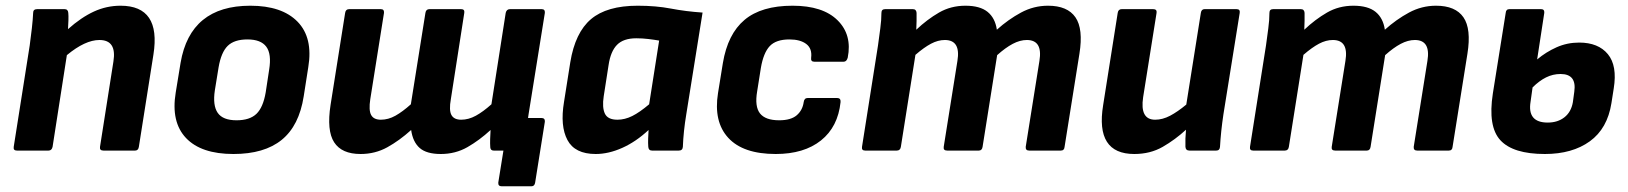

<svg xmlns="http://www.w3.org/2000/svg" viewBox="-20 -527 5699 672"><path d="M39 0Q26 0 28 -13L84 -368Q88 -397 91.5 -428Q95 -459 96 -482Q96 -495 110 -495H206Q218 -495 219 -482Q220 -472 219.5 -456Q219 -440 218 -425Q264 -466 308.5 -486.5Q353 -507 402 -507Q544 -507 517 -336L466 -13Q464 0 453 0H342Q328 0 330 -13L377 -312Q389 -387 328 -387Q278 -387 214 -334L164 -13Q161 0 150 0Z M797 12Q684 12 631 -44Q578 -100 595 -203L612 -307Q646 -507 856 -507Q967 -507 1021.5 -451Q1076 -395 1059 -292L1043 -190Q1027 -87 966 -37.5Q905 12 797 12ZM808 -106Q854 -106 877.5 -128.5Q901 -151 910 -204L922 -283Q931 -338 912 -363.5Q893 -389 846 -389Q800 -389 777 -366.5Q754 -344 745 -291L732 -211Q724 -158 742 -132Q760 -106 808 -106Z M1242 12Q1176 12 1149.5 -29Q1123 -70 1137 -160L1188 -482Q1190 -495 1202 -495H1313Q1325 -495 1324 -482L1276 -180Q1270 -141 1279 -124.5Q1288 -108 1313 -108Q1339 -108 1364 -122Q1389 -136 1418 -162L1469 -482Q1471 -495 1483 -495H1594Q1607 -495 1605 -482L1558 -180Q1551 -141 1560 -124.5Q1569 -108 1594 -108Q1620 -108 1645.5 -122Q1671 -136 1700 -162L1750 -482Q1753 -495 1765 -495H1876Q1888 -495 1887 -482L1830 -127Q1829 -120 1828 -113V-114H1875Q1888 -114 1887 -101L1853 112Q1851 125 1840 125H1736Q1723 125 1724 112L1742 0H1708Q1697 0 1696 -11Q1695 -24 1695.5 -40Q1696 -56 1697 -72Q1658 -36 1616 -12Q1574 12 1523 12Q1473 12 1449 -9Q1425 -30 1419 -72Q1378 -35 1335.5 -11.5Q1293 12 1242 12Z M2065 12Q1992 12 1966 -37Q1940 -86 1954 -170L1976 -309Q1993 -413 2048.5 -460Q2104 -507 2212 -507Q2276 -507 2328 -497Q2380 -487 2439 -483L2382 -127Q2377 -97 2374 -68.5Q2371 -40 2370 -13Q2369 0 2356 0H2262Q2250 0 2249 -13Q2248 -26 2248.5 -41.5Q2249 -57 2250 -72Q2206 -31 2158 -9.5Q2110 12 2065 12ZM2141 -108Q2167 -108 2193 -121Q2219 -134 2252 -162L2287 -385Q2270 -388 2249 -390.5Q2228 -393 2207 -393Q2162 -393 2139.5 -370Q2117 -347 2110 -299L2093 -190Q2087 -151 2097 -129.5Q2107 -108 2141 -108Z M2695 12Q2581 12 2529 -44.5Q2477 -101 2493 -201L2510 -306Q2527 -408 2586 -457.5Q2645 -507 2754 -507Q2860 -507 2911.5 -456Q2963 -405 2947 -325Q2943 -311 2933 -311H2830Q2817 -311 2819 -325Q2823 -357 2802 -373Q2781 -389 2743 -389Q2696 -389 2674 -365.5Q2652 -342 2643 -289L2630 -207Q2621 -154 2640 -130Q2659 -106 2707 -106Q2748 -106 2768.5 -123.5Q2789 -141 2793 -170Q2795 -184 2807 -184H2910Q2923 -184 2922 -170Q2913 -83 2853.5 -35.5Q2794 12 2695 12Z M3008 0Q2995 0 2997 -13L3053 -368Q3057 -398 3061 -427.5Q3065 -457 3065 -482Q3065 -495 3078 -495H3175Q3187 -495 3188 -482Q3188 -469 3188 -454Q3188 -439 3187 -423Q3225 -459 3266.5 -483Q3308 -507 3359 -507Q3410 -507 3436.5 -485.5Q3463 -464 3469 -423Q3509 -459 3553.5 -483Q3598 -507 3648 -507Q3716 -507 3744 -466.5Q3772 -426 3758 -339L3706 -13Q3705 0 3693 0H3582Q3569 0 3570 -13L3618 -314Q3630 -387 3574 -387Q3550 -387 3524.5 -373.5Q3499 -360 3470 -334L3419 -13Q3417 0 3406 0H3295Q3281 0 3283 -13L3331 -314Q3343 -387 3287 -387Q3263 -387 3238.5 -374Q3214 -361 3184 -335L3133 -13Q3131 0 3119 0Z M3950 12Q3813 12 3841 -159L3892 -482Q3894 -495 3906 -495H4016Q4030 -495 4028 -482L3981 -187Q3969 -108 4023 -108Q4049 -108 4075.5 -122Q4102 -136 4132 -161L4183 -482Q4185 -495 4196 -495H4308Q4321 -495 4319 -482L4262 -127Q4253 -67 4250 -13Q4249 0 4237 0H4143Q4130 0 4129 -13Q4128 -41 4131 -73Q4093 -38 4049.5 -13Q4006 12 3950 12Z M4366 0Q4353 0 4355 -13L4411 -368Q4415 -398 4419 -427.5Q4423 -457 4423 -482Q4423 -495 4436 -495H4533Q4545 -495 4546 -482Q4546 -469 4546 -454Q4546 -439 4545 -423Q4583 -459 4624.5 -483Q4666 -507 4717 -507Q4768 -507 4794.5 -485.5Q4821 -464 4827 -423Q4867 -459 4911.5 -483Q4956 -507 5006 -507Q5074 -507 5102 -466.5Q5130 -426 5116 -339L5064 -13Q5063 0 5051 0H4940Q4927 0 4928 -13L4976 -314Q4988 -387 4932 -387Q4908 -387 4882.5 -373.5Q4857 -360 4828 -334L4777 -13Q4775 0 4764 0H4653Q4639 0 4641 -13L4689 -314Q4701 -387 4645 -387Q4621 -387 4596.5 -374Q4572 -361 4542 -335L4491 -13Q4489 0 4477 0Z M5387 12Q5276 12 5231.5 -36Q5187 -84 5205 -200L5250 -482Q5251 -495 5263 -495H5374Q5386 -495 5385 -482L5360 -319Q5391 -345 5428 -361.5Q5465 -378 5507 -378Q5574 -378 5607.5 -337.5Q5641 -297 5628 -217L5620 -166Q5606 -77 5544.5 -32.5Q5483 12 5387 12ZM5337 -171Q5325 -98 5397 -98Q5432 -98 5455.5 -116.5Q5479 -135 5485 -169L5490 -206Q5499 -268 5442 -268Q5415 -268 5391 -256Q5367 -244 5344 -221Z"/></svg>

Font: Sofia Sans ExtraBold
Style: Italic
Weight: 800
Italic angle: -9°
Designer: Botio Nikoltchev, Ani Petrova
Foundry: lettersoup
Version: Version 4.100; ttfautohint (v1.8.4.7-5d5b)